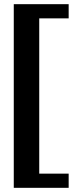

<svg xmlns="http://www.w3.org/2000/svg" viewBox="-20 -770 370 920"><path d="M46 130V-750H309V-682H168V62H309V130Z"/></svg>

Font: Roboto Serif 28pt SemiBold
Style: Regular
Weight: 600
Designer: Greg Gazdowicz
Foundry: Commercial Type
Version: Version 1.008